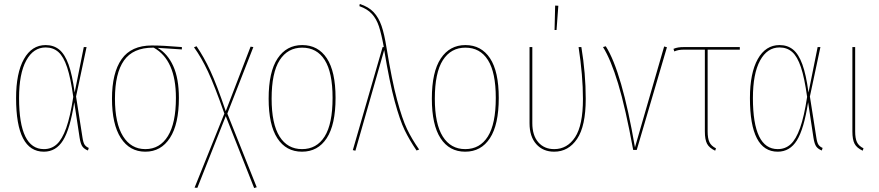

<svg xmlns="http://www.w3.org/2000/svg" viewBox="-20 -755 4427 967"><path d="M356 -289 402 -518H416L363 -269L395 -65Q399 -37 406 -26.5Q413 -16 427 -10L423 3Q405 -4 395.5 -16.5Q386 -29 381 -61L354 -240Q333 -105 297.5 -48Q262 9 201 9Q61 9 61 -261Q61 -387 100.5 -457.5Q140 -528 210 -528Q250 -528 278 -505.5Q306 -483 325 -431Q344 -379 356 -289ZM76 -261Q76 -4 201 -4Q239 -4 266 -28.5Q293 -53 313.5 -110.5Q334 -168 349 -267Q336 -362 318 -416Q300 -470 274 -493Q248 -516 210 -516Q148 -516 112 -450Q76 -384 76 -261Z M896 -506 774 -514Q824 -485 852.5 -422.5Q881 -360 881 -262Q881 -130 836 -60.5Q791 9 712 9Q633 9 588.5 -60Q544 -129 544 -258Q544 -388 592.5 -457Q641 -526 745 -526Q800 -526 896 -518ZM754 -515H751Q650 -515 604.5 -450.5Q559 -386 559 -258Q559 -134 599.5 -69Q640 -4 712 -4Q785 -4 825.5 -69.5Q866 -135 866 -262Q866 -453 754 -515Z M1273 188 1260 192 1117 -170 974 191 960 190 1110 -183Q1061 -323 1027.5 -394.5Q994 -466 957 -517L970 -522Q1007 -468 1039.5 -398Q1072 -328 1117 -195L1242 -520L1256 -518L1125 -183Z M1670 -262Q1670 -127 1625.5 -59Q1581 9 1501 9Q1421 9 1377 -58.5Q1333 -126 1333 -258Q1333 -393 1378 -460.5Q1423 -528 1502 -528Q1582 -528 1626 -461.5Q1670 -395 1670 -262ZM1348 -258Q1348 -131 1388 -67.5Q1428 -4 1501 -4Q1575 -4 1615 -67.5Q1655 -131 1655 -262Q1655 -390 1615.5 -452.5Q1576 -515 1502 -515Q1429 -515 1388.5 -452Q1348 -389 1348 -258Z M1927 -513Q1954 -348 1980 -251.5Q2006 -155 2030 -105Q2054 -55 2091 -2L2078 3Q2042 -50 2018 -99.5Q1994 -149 1968 -244.5Q1942 -340 1915 -503L1770 4L1757 1L1907 -518H1913Q1901 -584 1888.5 -622Q1876 -660 1853 -685Q1830 -710 1790 -724L1792 -735Q1836 -721 1861.5 -694Q1887 -667 1901.5 -625Q1916 -583 1927 -513Z M2492 -262Q2492 -127 2447.5 -59Q2403 9 2323 9Q2243 9 2199 -58.5Q2155 -126 2155 -258Q2155 -393 2200 -460.5Q2245 -528 2324 -528Q2404 -528 2448 -461.5Q2492 -395 2492 -262ZM2170 -258Q2170 -131 2210 -67.5Q2250 -4 2323 -4Q2397 -4 2437 -67.5Q2477 -131 2477 -262Q2477 -390 2437.5 -452.5Q2398 -515 2324 -515Q2251 -515 2210.5 -452Q2170 -389 2170 -258Z M2930 -257Q2930 -120 2886.5 -55.5Q2843 9 2771 9Q2715 9 2681 -29Q2647 -67 2647 -134V-518H2661V-135Q2661 -73 2691 -38.5Q2721 -4 2771 -4Q2837 -4 2876.5 -64Q2916 -124 2916 -257Q2916 -374 2894 -518H2908Q2930 -386 2930 -257ZM2792 -726 2783 -604H2773L2776 -727Z M3178 -13 3325 -521 3339 -517 3187 0H3169Q3130 -213 3093 -334.5Q3056 -456 3017 -518L3031 -522Q3112 -395 3178 -13Z M3544 -505V-93Q3544 -58 3553 -39Q3562 -20 3586 -8L3582 4Q3552 -10 3541 -31Q3530 -52 3530 -93V-505H3430Q3410 -505 3399 -503Q3388 -501 3376 -496L3372 -509Q3384 -514 3396 -516Q3408 -518 3429 -518H3706V-505Z M4052 -289 4098 -518H4112L4059 -269L4091 -65Q4095 -37 4102 -26.5Q4109 -16 4123 -10L4119 3Q4101 -4 4091.5 -16.5Q4082 -29 4077 -61L4050 -240Q4029 -105 3993.5 -48Q3958 9 3897 9Q3757 9 3757 -261Q3757 -387 3796.5 -457.5Q3836 -528 3906 -528Q3946 -528 3974 -505.5Q4002 -483 4021 -431Q4040 -379 4052 -289ZM3772 -261Q3772 -4 3897 -4Q3935 -4 3962 -28.5Q3989 -53 4009.5 -110.5Q4030 -168 4045 -267Q4032 -362 4014 -416Q3996 -470 3970 -493Q3944 -516 3906 -516Q3844 -516 3808 -450Q3772 -384 3772 -261Z M4287 -93Q4287 -58 4296 -39Q4305 -20 4329 -8L4325 4Q4295 -10 4284 -31Q4273 -52 4273 -93V-518H4287Z"/></svg>

Font: Fira Sans Compressed Hair
Style: Regular
Weight: 100
Width: 1
Designer: bBox Type GmbH & Carrois Corporate GbR & Edenspiekermann AG
Foundry: bBox Type GmbH & Carrois Corporate GbR & Edenspiekermann AG
Version: Version 4.301